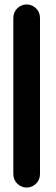

<svg xmlns="http://www.w3.org/2000/svg" viewBox="-20 -819 253 864"><path d="M40 -35C40 -2 67 25 100 25C133 25 160 -2 160 -35V-739C160 -772 133 -799 100 -799C67 -799 40 -772 40 -739Z"/></svg>

Font: LS
Style: Bold
Weight: 700
Designer: BSozoo
Foundry: BSozoo
Version: Version 001.000